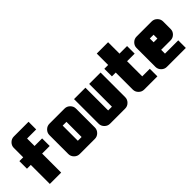

<svg xmlns="http://www.w3.org/2000/svg" viewBox="80 -1464 2239 2239"><g transform="rotate(-45 1199.5 -344.0)"><path d="M431 -562H281V-439H406V-314H281V0H94V-314H31V-439H94V-594Q94 -632 122 -660Q150 -688 188 -688H431Z M743 -125V-375H681V-125ZM931 -406V-94Q931 -56 903 -28Q875 0 837 0H587Q549 0 521 -28Q493 -56 493 -94V-406Q493 -444 521 -472Q549 -500 587 -500H837Q875 -500 903 -472Q931 -444 931 -406Z M1431 -94Q1431 -56 1403 -28Q1375 0 1337 0H1087Q1049 0 1021 -28Q993 -56 993 -94V-500H1181V-125H1243V-500H1431Z M1868 0H1650Q1612 0 1584 -28Q1556 -56 1556 -94V-375H1493V-500H1556V-688H1743V-500H1868V-375H1743V-125H1868Z M2180 -312V-375H2118V-312ZM2368 -281Q2368 -243 2340 -215.5Q2312 -188 2274 -188H2118V-125H2337V0H2024Q1986 0 1958 -28Q1930 -56 1930 -94V-406Q1930 -444 1958 -472Q1986 -500 2024 -500H2274Q2312 -500 2340 -472Q2368 -444 2368 -406Z"/></g></svg>

Font: CostaRica
Style: Normal
Weight: 900
Version: Version 1.3